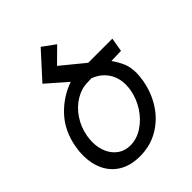

<svg xmlns="http://www.w3.org/2000/svg" viewBox="-227 -918 1054 1054"><g transform="rotate(-45 300.0 -390.5)"><path d="M19 -210Q19 -241.5 25 -273.5Q43 -376 105.8 -444.2Q168.5 -512.5 257 -544L140 -646.5L276.5 -796.5L350.5 -742.5L266 -659L399 -550H586.5L572.5 -469L496 -467Q521 -431 534.2 -399.5Q547.5 -368 547.5 -323Q547.5 -299.5 542 -266.5Q528.5 -189 487.5 -125Q446.5 -61 382 -23.2Q317.5 14.5 237.5 14.5Q166.5 14.5 117.2 -14.8Q68 -44 43.5 -95Q19 -146 19 -210ZM457 -279Q460.5 -298.5 460.5 -319Q460.5 -376 431 -417.8Q401.5 -459.5 350.5 -477.5L322.5 -476.5Q274.5 -476.5 229.5 -449.8Q184.5 -423 152.8 -375.8Q121 -328.5 111 -270.5Q107 -245.5 107 -225.5Q107 -180 123.8 -143.5Q140.5 -107 171 -86Q201.5 -65 242 -65Q291.5 -65 337.2 -94.5Q383 -124 415 -173.2Q447 -222.5 457 -279Z"/></g></svg>

Font: JuliaMono
Style: Italic
Weight: 400
Italic angle: -9°
Monospace: yes
Designer: cormullion
Foundry: corm
Version: Version 0.057; ttfautohint (v1.8.4)